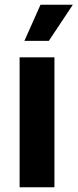

<svg xmlns="http://www.w3.org/2000/svg" viewBox="-20 -787 326 807"><path d="M62.4 0V-545.9H208.8V0ZM82.5 -615.1 150.3 -767.1H286.2L185.1 -615.1Z"/></svg>

Font: Inter Variable LoSnoCo
Style: Regular
Weight: 400
Designer: Rasmus Andersson
Foundry: rsms
Version: Version 4.000;git-a52131595; featfreeze: case,dlig,ss01,ss02